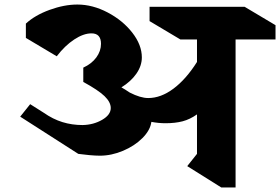

<svg xmlns="http://www.w3.org/2000/svg" viewBox="-20 -816 1234 846"><path d="M1018 -642V10H955L805 -84L848 -138V-312Q817 -290 784.5 -281.5Q752 -273 709 -273Q679 -273 647 -279Q642 -242 607.5 -207.5Q573 -173 522 -151.5Q471 -130 420 -130Q401 -130 373.5 -132.5Q346 -135 325 -138L69 -302L113 -357L173 -319Q213 -291 255 -278Q297 -265 344 -265Q392 -266 430 -288Q468 -310 468 -340Q468 -366 440.5 -392.5Q413 -419 347 -455V-518Q384 -535 404.5 -563Q425 -591 425 -623Q425 -669 383 -669Q348 -669 307 -642Q266 -615 230 -568L94 -649V-712Q134 -749 198.5 -772.5Q263 -796 321 -796Q388 -796 454.5 -761Q521 -726 563 -672Q605 -618 605 -563Q605 -526 581 -491.5Q557 -457 515 -431Q528 -424 552 -408Q599 -384 633 -384Q689 -384 744.5 -425.5Q800 -467 848 -543V-642H775L639 -723V-786H1058L1194 -705V-642Z"/></svg>

Font: InknutAntiqua
Style: Bold
Weight: 700
Designer: Claus Eggers Srensen
Foundry: Claus Eggers Srensen
Version: Version 1.000; ttfautohint (v1.2) -l 7 -r 28 -G 50 -x 13 -D 